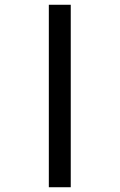

<svg xmlns="http://www.w3.org/2000/svg" viewBox="-20 -687 502 806"><path d="M277 99V-667H185V99H277Z"/></svg>

Font: Maven Pro
Style: Medium
Weight: 500
Designer: Joe Prince
Foundry: Joe Prince
Version: Version 1.003